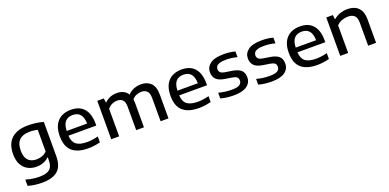

<svg xmlns="http://www.w3.org/2000/svg" viewBox="-3 -1439 5183 2556"><g transform="rotate(-20 2588.0 -161.0)"><path d="M286.5 230Q240 230 188.5 223.5Q137 217 89 202.5V113.5Q142 129 190.2 136Q238.5 143 280 143Q381.5 143 426.5 105.2Q471.5 67.5 471.5 -21V-61.5H465.5Q434 -30.5 389.8 -13Q345.5 4.5 290.5 4.5Q224.5 4.5 170.2 -23.8Q116 -52 84 -110.5Q52 -169 52 -260.5Q52 -402.5 132.2 -477.5Q212.5 -552.5 370.5 -552.5Q424.5 -552.5 480 -545Q535.5 -537.5 583.5 -523.5V-41Q583.5 102.5 510.2 166.2Q437 230 286.5 230ZM325 -87.5Q364.5 -87.5 403.2 -101Q442 -114.5 471.5 -145V-452.5Q449.5 -458 421.5 -461.8Q393.5 -465.5 360 -465.5Q263 -465.5 213.5 -417.5Q164 -369.5 164 -270Q164 -202.5 184.8 -162.5Q205.5 -122.5 242 -105Q278.5 -87.5 325 -87.5Z M1021.5 10Q871 10 794.2 -58.2Q717.5 -126.5 717.5 -271Q717.5 -407 785.2 -479.8Q853 -552.5 976 -552.5Q1096 -552.5 1159.5 -479Q1223 -405.5 1223 -268V-239H829Q833 -151 882.5 -112.5Q932 -74 1037 -74Q1073 -74 1112.5 -79.8Q1152 -85.5 1192 -95.5V-12.5Q1146 -1 1104 4.5Q1062 10 1021.5 10ZM974.5 -479Q905.5 -479 868.2 -437.2Q831 -395.5 828.5 -306H1117.5Q1115.5 -395 1079.2 -437Q1043 -479 974.5 -479Z M1348 0V-544H1441L1448 -484.5H1454.5Q1523 -552.5 1627.5 -552.5Q1677 -552.5 1716.5 -534Q1756 -515.5 1780 -475.5Q1824 -518 1872.8 -535.2Q1921.5 -552.5 1967.5 -552.5Q2052.5 -552.5 2105.8 -501.8Q2159 -451 2159 -334.5V0H2047.5V-328.5Q2047.5 -400.5 2017.8 -428.5Q1988 -456.5 1940 -456.5Q1905 -456.5 1869.5 -442.8Q1834 -429 1807 -396Q1811.5 -368 1811.5 -335.5V0H1701.5V-328.5Q1701.5 -400.5 1673.5 -428.5Q1645.5 -456.5 1597 -456.5Q1559.5 -456.5 1523.2 -440.2Q1487 -424 1460 -389.5V0Z M2590.5 10Q2440 10 2363.2 -58.2Q2286.5 -126.5 2286.5 -271Q2286.5 -407 2354.2 -479.8Q2422 -552.5 2545 -552.5Q2665 -552.5 2728.5 -479Q2792 -405.5 2792 -268V-239H2398Q2402 -151 2451.5 -112.5Q2501 -74 2606 -74Q2642 -74 2681.5 -79.8Q2721 -85.5 2761 -95.5V-12.5Q2715 -1 2673 4.5Q2631 10 2590.5 10ZM2543.5 -479Q2474.5 -479 2437.2 -437.2Q2400 -395.5 2397.5 -306H2686.5Q2684.5 -395 2648.2 -437Q2612 -479 2543.5 -479Z M3084 10Q3033 10 2986 4Q2939 -2 2897.5 -14V-95Q2944 -82 2990.2 -76Q3036.5 -70 3084 -70Q3162 -70 3193.5 -91Q3225 -112 3225 -149Q3225 -179.5 3207.8 -196.2Q3190.5 -213 3143 -221L3046 -236Q2959.5 -249.5 2923.2 -287.8Q2887 -326 2887 -387.5Q2887 -460 2948 -506.2Q3009 -552.5 3144.5 -552.5Q3230 -552.5 3301.5 -532V-451.5Q3226.5 -472.5 3145 -472.5Q3086.5 -472.5 3053.8 -461.8Q3021 -451 3008 -432.8Q2995 -414.5 2995 -392Q2995 -366 3011 -347.2Q3027 -328.5 3074.5 -320.5L3171 -305.5Q3253 -292.5 3292.8 -258.2Q3332.5 -224 3332.5 -155.5Q3332.5 -79.5 3270.5 -34.8Q3208.5 10 3084 10Z M3621.5 10Q3570.5 10 3523.5 4Q3476.5 -2 3435 -14V-95Q3481.5 -82 3527.8 -76Q3574 -70 3621.5 -70Q3699.5 -70 3731 -91Q3762.5 -112 3762.5 -149Q3762.5 -179.5 3745.2 -196.2Q3728 -213 3680.5 -221L3583.5 -236Q3497 -249.5 3460.8 -287.8Q3424.5 -326 3424.5 -387.5Q3424.5 -460 3485.5 -506.2Q3546.5 -552.5 3682 -552.5Q3767.5 -552.5 3839 -532V-451.5Q3764 -472.5 3682.5 -472.5Q3624 -472.5 3591.2 -461.8Q3558.5 -451 3545.5 -432.8Q3532.5 -414.5 3532.5 -392Q3532.5 -366 3548.5 -347.2Q3564.5 -328.5 3612 -320.5L3708.5 -305.5Q3790.5 -292.5 3830.2 -258.2Q3870 -224 3870 -155.5Q3870 -79.5 3808 -34.8Q3746 10 3621.5 10Z M4266 10Q4115.5 10 4038.8 -58.2Q3962 -126.5 3962 -271Q3962 -407 4029.8 -479.8Q4097.5 -552.5 4220.5 -552.5Q4340.5 -552.5 4404 -479Q4467.5 -405.5 4467.5 -268V-239H4073.5Q4077.5 -151 4127 -112.5Q4176.5 -74 4281.5 -74Q4317.5 -74 4357 -79.8Q4396.5 -85.5 4436.5 -95.5V-12.5Q4390.5 -1 4348.5 4.5Q4306.5 10 4266 10ZM4219 -479Q4150 -479 4112.8 -437.2Q4075.5 -395.5 4073 -306H4362Q4360 -395 4323.8 -437Q4287.5 -479 4219 -479Z M4592.5 0V-544H4685.5L4692.5 -484.5H4699Q4737 -517.5 4787.2 -535Q4837.5 -552.5 4892 -552.5Q4954 -552.5 5000.8 -530.2Q5047.5 -508 5073.8 -459.2Q5100 -410.5 5100 -332V0H4988V-327.5Q4988 -399 4955.5 -427.8Q4923 -456.5 4865 -456.5Q4824.5 -456.5 4781 -441.2Q4737.5 -426 4704.5 -391.5V0Z"/></g></svg>

Font: Encode Sans Exp Md
Style: Regular
Weight: 500
Width: 7
Designer: Multiple Designers
Foundry: Impallari Type
Version: Version 3.002; ttfautohint (v1.8.3) -l 8 -r 50 -G 200 -x 14 